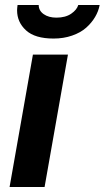

<svg xmlns="http://www.w3.org/2000/svg" viewBox="-20 -743 416 763"><path d="M192.9 -589.8Q119.1 -589.8 83.5 -622.3Q47.9 -654.8 47.9 -702.1Q47.9 -709.5 49.8 -723.1H133.8Q133.8 -700.7 153.6 -686.8Q173.3 -672.9 204.1 -672.9Q240.2 -672.9 262.9 -688.5Q285.6 -704.1 291 -723.1H376Q371.6 -698.7 357.9 -675.5Q344.2 -652.3 322.3 -632.8Q300.3 -613.3 266.6 -601.6Q232.9 -589.8 192.9 -589.8ZM18.1 0 110.8 -525.9H250L157.2 0Z"/></svg>

Font: Archivo
Style: Bold Italic
Weight: 700
Italic angle: -10°
Designer: Hector Gatti
Foundry: Omnibus-Type
Version: Version 2.001